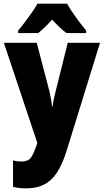

<svg xmlns="http://www.w3.org/2000/svg" viewBox="-20 -879 567 1046"><path d="M1 -646H180L249 -383Q254 -362 258 -339.5Q262 -317 263 -300H267Q270 -332 283 -381L349 -646H525L343 -58Q309 52 258.5 99.5Q208 147 123 147Q102 147 84 145Q66 143 51 139V-5Q72 1 96 1Q132 1 147.5 -19Q163 -39 181 -93L183 -101ZM345 -859Q364 -826 392 -787Q420 -748 449 -713V-699H342Q324 -712 305 -730Q286 -748 264 -772Q241 -747 222.5 -729Q204 -711 188 -699H79V-713Q94 -730 114.5 -757Q135 -784 154.5 -812Q174 -840 184 -859Z"/></svg>

Font: Noto Sans Kannada UI Condensed Black
Style: Regular
Weight: 900
Width: 3
Designer: Jelle Bosma - Monotype Design Team
Foundry: Monotype Imaging Inc.
Version: Version 2.005; ttfautohint (v1.8.4.7-5d5b)